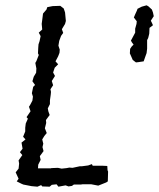

<svg xmlns="http://www.w3.org/2000/svg" viewBox="-20 -698 599 723"><path d="M123 -64H171L174 -65L198 -66L212 -63L231 -65L241 -67L253 -66L281 -72H289L312 -75L326 -80L329 -74H364L384 -73L385 -57L387 -52L386 -15L380 -11L350 1L324 -4H290L284 -3H258L251 2L238 4L227 0L200 5L193 -4L175 -2L167 5L139 4L135 -1L121 5L99 3L68 -3L61 -6L43 -15L50 -25L39 -49L50 -63L52 -82L50 -94L64 -114L55 -125L65 -138L61 -161L76 -173L67 -183L75 -203V-217L77 -233L85 -251L80 -257L95 -279L89 -296L93 -302L102 -319L104 -334L100 -347L105 -371L112 -378L102 -392L107 -409L116 -424L117 -440L113 -461L117 -468L126 -491L123 -497L124 -518L125 -531L129 -543L133 -562L126 -575L139 -587L137 -608L139 -623L142 -647L155 -662L158 -671L178 -675L207 -676L220 -666L225 -651L228 -619L225 -608L213 -588L218 -574L210 -563L203 -544L200 -526L205 -511L204 -499L199 -486L189 -467L199 -456L186 -443L180 -425L187 -412L175 -393L180 -377L170 -362L172 -352L171 -341L168 -320V-306L160 -290L162 -279L167 -265L153 -246L154 -235L149 -215L156 -197L147 -186L139 -173L143 -157L140 -144L144 -129L130 -110L133 -96L124 -78ZM495 -657 498 -665 514 -673 532 -678 539 -674 552 -662 556 -651 559 -637 555 -631 548 -620 552 -612 556 -603 543 -593 542 -571 538 -555 534 -547V-515L532 -498L528 -487L521 -467L501 -464L492 -463L480 -472L473 -488L469 -497L470 -514L476 -523L483 -530L477 -538L473 -545L489 -575V-590L494 -608L495 -618L484 -632L489 -644Z"/></svg>

Font: Winky Rough Light
Style: Italic
Weight: 300
Italic angle: -8.97852°
Designer: Simon Atzbach
Foundry: typofactur
Version: Version 1.206; ttfautohint (v1.8.4.7-5d5b)